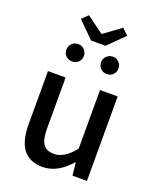

<svg xmlns="http://www.w3.org/2000/svg" viewBox="-173 -1059 966 1175"><g transform="rotate(20 310.0 -472.0)"><path d="M80 -204V-550H195V-218Q195 -147 217 -116Q238 -86 287 -86Q354 -86 419 -168V-550H534V0H440L431 -83H428Q345 13 248 13Q80 13 80 -204ZM308 -877H313L422 -957L462 -919L358 -816H264L160 -919L199 -957ZM157 -672Q141 -688 141 -712Q141 -736 157 -752Q174 -769 198 -769Q222 -769 239 -752Q255 -735 255 -712Q255 -688 239 -672Q222 -656 198 -656Q173 -656 157 -672ZM383 -672Q367 -688 367 -712Q367 -736 383 -752Q400 -769 424 -769Q448 -769 464 -752Q480 -736 480 -712Q480 -688 464 -672Q449 -656 424 -656Q399 -656 383 -672Z"/></g></svg>

Font: Noto Sans S Chinese Medium
Style: Regular
Weight: 500
Designer: Ryoko NISHIZUKA  (kana & ideographs); Paul D. Hunt (Latin, Greek & Cyrillic); Wenlong ZHANG  (bopomofo); Sandoll Communi
Foundry: Adobe Systems Incorporated
Version: Version 1.000;PS 1;hotconv 1.0.78;makeotf.lib2.5.61930